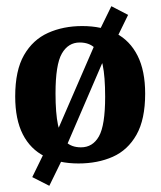

<svg xmlns="http://www.w3.org/2000/svg" viewBox="-20 -517 518 619"><path d="M233 10Q170 10 124 -13Q78 -36 53.5 -84Q29 -132 29 -206Q29 -290 57.5 -339.5Q86 -389 135 -411Q184 -433 245 -433Q309 -433 354 -409.5Q399 -386 423.5 -337.5Q448 -289 448 -215Q448 -132 420 -82.5Q392 -33 343.5 -11.5Q295 10 233 10ZM139 82 84 54 125 -30 144 -47 291 -386 295 -407 339 -497 393 -469 352 -385 333 -368 187 -29 183 -8ZM241 -42Q279 -42 299 -77.5Q319 -113 319 -205Q319 -270 311 -308Q303 -346 285 -363Q267 -380 237 -380Q200 -380 179.5 -344.5Q159 -309 159 -216Q159 -152 167 -114Q175 -76 193 -59Q211 -42 241 -42Z"/></svg>

Font: Yrsa
Style: Regular
Weight: 400
Designer: Anna Giedrys (Yrsa+Rasa design), David Brezina (Yrsa art-direction, Rasa art-direction, design)
Foundry: Rosetta Type Foundry
Version: Version 2.004